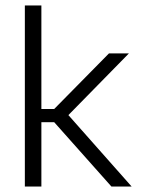

<svg xmlns="http://www.w3.org/2000/svg" viewBox="-20 -683 521 703"><path d="M388 0 178.5 -235.5H123.5V-284H178.5L379 -487.5H452L222.5 -253.5V-270.5L462 0ZM71 0V-663H131.5V0Z"/></svg>

Font: Anek Gurmukhi Light
Style: Regular
Weight: 300
Designer: Sarang Kulkarni (Gurmukhi), Yesha Goshar (Latin)
Foundry: Ek Type
Version: Version 1.003